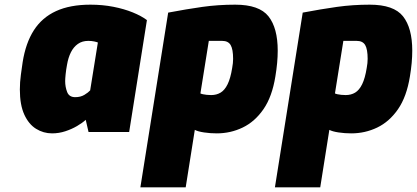

<svg xmlns="http://www.w3.org/2000/svg" viewBox="-20 -565 1785 822"><path d="M203 6Q166 6 134.5 -13.5Q103 -33 84 -74.5Q65 -116 65 -182Q65 -213 69.5 -246Q74 -279 77 -299Q90 -381 125 -435.5Q160 -490 220 -517.5Q280 -545 367 -545Q419 -545 465 -536Q511 -527 548 -512Q585 -497 609 -479L533 0H359L347 -52Q333 -39 310 -25.5Q287 -12 259.5 -3Q232 6 203 6ZM302 -149Q325 -149 341.5 -159Q358 -169 366 -178L399 -383Q395 -385 383.5 -387.5Q372 -390 358 -390Q332 -390 313.5 -377Q295 -364 283.5 -341Q272 -318 267 -288Q263 -267 261 -247.5Q259 -228 259 -218Q259 -193 267.5 -171Q276 -149 302 -149Z M581 237 700 -511Q779 -526 846.5 -535.5Q914 -545 987 -545Q1090 -545 1129.5 -495Q1169 -445 1169 -348Q1169 -323 1166.5 -295.5Q1164 -268 1159 -238Q1145 -151 1108 -97.5Q1071 -44 1019 -19Q967 6 908 6Q880 6 853.5 2Q827 -2 814 -9L775 237ZM884 -158Q907 -158 924.5 -168.5Q942 -179 954.5 -204.5Q967 -230 974 -274Q976 -285 977 -294.5Q978 -304 978 -313Q978 -354 967.5 -372Q957 -390 931 -390H874L838 -165Q842 -163 849 -161.5Q856 -160 865 -159Q874 -158 884 -158Z M1157 237 1276 -511Q1355 -526 1422.5 -535.5Q1490 -545 1563 -545Q1666 -545 1705.5 -495Q1745 -445 1745 -348Q1745 -323 1742.5 -295.5Q1740 -268 1735 -238Q1721 -151 1684 -97.5Q1647 -44 1595 -19Q1543 6 1484 6Q1456 6 1429.5 2Q1403 -2 1390 -9L1351 237ZM1460 -158Q1483 -158 1500.5 -168.5Q1518 -179 1530.5 -204.5Q1543 -230 1550 -274Q1552 -285 1553 -294.5Q1554 -304 1554 -313Q1554 -354 1543.5 -372Q1533 -390 1507 -390H1450L1414 -165Q1418 -163 1425 -161.5Q1432 -160 1441 -159Q1450 -158 1460 -158Z"/></svg>

Font: Exo Thin Black
Style: Italic
Weight: 900
Italic angle: -9°
Version: Version 2.000